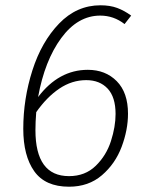

<svg xmlns="http://www.w3.org/2000/svg" viewBox="-20 -695 559 726"><path d="M464 -265Q464 -204 440 -140Q416 -76 365.5 -32.5Q315 11 241 11Q151 11 109.5 -47.5Q68 -106 68 -208Q68 -321 102.5 -429Q137 -537 203.5 -606Q270 -675 360 -675Q396 -675 423 -665Q450 -655 476 -636L451 -604Q410 -636 359 -636Q274 -636 211.5 -551Q149 -466 124 -328Q202 -431 312 -431Q379 -431 421.5 -388Q464 -345 464 -265ZM417 -264Q417 -328 387 -360Q357 -392 306 -392Q252 -392 204.5 -360Q157 -328 117 -271Q114 -234 114 -203Q114 -29 241 -29Q302 -29 342 -68Q382 -107 399.5 -161.5Q417 -216 417 -264Z"/></svg>

Font: Fira Sans ExtraLight
Style: Italic
Weight: 275
Italic angle: -8°
Designer: Carrois Corporate & Edenspiekermann AG
Foundry: Carrois Corporate GbR & Edenspiekermann AG
Version: Version 4.203